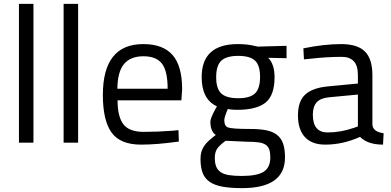

<svg xmlns="http://www.w3.org/2000/svg" viewBox="-20 -738 2022 993"><path d="M153 0V-718H78V0Z M384 0V-718H309V0Z M874 -62 903 -65 905 -6Q848 2 799.5 6Q751 10 710 10Q602 10 557 -52.5Q512 -115 512 -247Q512 -510 721 -510Q823 -510 872.5 -453.5Q922 -397 922 -276L918 -219H588Q588 -135 618 -95.5Q648 -56 723 -56Q798 -56 874 -62ZM587 -279H847Q847 -371 817.5 -409Q788 -447 722 -447Q655 -447 621.5 -407Q588 -367 587 -279Z M1232 235Q1172 235 1131 227.5Q1090 220 1064.5 202.5Q1039 185 1028 156Q1017 127 1017 84Q1017 63 1021.5 47.5Q1026 32 1035.5 17.5Q1045 3 1060 -10.5Q1075 -24 1096 -40Q1068 -59 1068 -109Q1068 -126 1093 -172L1102 -188Q1023 -224 1023 -339Q1023 -510 1210 -510Q1260 -510 1299 -500L1314 -497L1462 -501V-437L1367 -439Q1400 -406 1400 -339Q1400 -245 1353.5 -207.5Q1307 -170 1207 -170Q1178 -170 1158 -174Q1140 -131 1140 -117Q1140 -86 1159 -79Q1180 -71 1274 -71Q1322 -71 1356 -64.5Q1390 -58 1412 -41Q1434 -24 1444 4.5Q1454 33 1454 76Q1454 235 1232 235ZM1098 -339Q1098 -279 1124.5 -254.5Q1151 -230 1212 -230Q1273 -230 1299 -255Q1325 -280 1325 -340Q1325 -400 1299 -424.5Q1273 -449 1212 -449Q1151 -449 1124.5 -424Q1098 -399 1098 -339ZM1091 78Q1091 105 1098 123Q1105 141 1121 152Q1137 163 1163.5 167.5Q1190 172 1230 172Q1310 172 1344 150Q1378 128 1378 76Q1378 51 1372.5 35Q1367 19 1353 10Q1339 1 1315 -2Q1291 -5 1255 -5L1147 -10Q1114 14 1102.5 32Q1091 50 1091 78Z M1906 -349V-93Q1909 -56 1964 -49L1961 10Q1882 10 1842 -30Q1753 10 1662 10Q1593 10 1557 -29Q1521 -68 1521 -141Q1521 -214 1558 -248.5Q1595 -283 1674 -291L1831 -306V-349Q1831 -400 1809 -422Q1787 -444 1749 -444Q1709 -444 1667.5 -441.5Q1626 -439 1583 -434L1552 -431L1549 -488Q1656 -510 1744 -510Q1829 -510 1867.5 -471.5Q1906 -433 1906 -349ZM1598 -145Q1598 -53 1674 -53Q1741 -53 1808 -76L1831 -84V-249L1683 -235Q1638 -231 1618 -209Q1598 -187 1598 -145Z"/></svg>

Font: Sunflower Light
Style: Regular
Weight: 300
Designer: JIKJI
Foundry: JIKJI
Version: Version 1.00